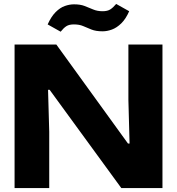

<svg xmlns="http://www.w3.org/2000/svg" viewBox="-20 -955 899 975"><path d="M54 0V-729H266L630 -226H638L632 -447V-729H805V0H596L232 -499H224L230 -286V0ZM501 -796Q467 -796 444.5 -805Q422 -814 402.5 -822.5Q383 -831 355 -831Q331 -831 317 -822Q303 -813 288 -794L222 -831Q240 -871 262.5 -893.5Q285 -916 309 -924.5Q333 -933 356 -933Q388 -933 410 -924.5Q432 -916 453 -907Q474 -898 501 -898Q526 -898 540.5 -907.5Q555 -917 570 -935L636 -898Q619 -859 596 -836.5Q573 -814 548.5 -805Q524 -796 501 -796Z"/></svg>

Font: Mona Sans Expanded
Style: Bold
Weight: 700
Width: 7
Designer: Deni Anggara
Foundry: GitHub
Version: Version 2.000